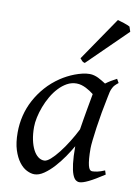

<svg xmlns="http://www.w3.org/2000/svg" viewBox="-83 -769 617 845"><g transform="rotate(10 225.0 -346.0)"><path d="M293.9 -209.5Q297.4 -231.9 301.5 -256.6Q305.7 -281.2 309.6 -303.5Q313.5 -325.7 316.9 -343.8Q320.3 -361.8 321.8 -371.1V-372.1Q314.5 -377.9 305.7 -383.8Q296.9 -389.6 287.1 -394.5Q277.3 -399.4 266.6 -402.6Q255.9 -405.8 244.1 -405.8Q221.7 -405.8 201.9 -394.8Q182.1 -383.8 165.3 -365.7Q148.4 -347.7 135 -324.5Q121.6 -301.3 112.3 -276.6Q103 -252 97.9 -228Q92.8 -204.1 92.8 -185.1Q92.8 -153.3 98.1 -127.9Q103.5 -102.5 112.8 -84.5Q122.1 -66.4 134.8 -56.6Q147.5 -46.9 162.1 -46.9Q173.8 -46.9 190.4 -61.5Q207 -76.2 225.3 -99.6Q243.7 -123 261.7 -152.1Q279.8 -181.2 293.9 -209.5ZM400.9 -411.1Q399.9 -410.2 399.9 -410.2Q396.5 -403.3 394 -394Q391.6 -384.8 389.2 -371.1Q381.8 -335.9 375.2 -299.1Q368.7 -262.2 364 -229.5Q359.4 -196.8 356.7 -171.9Q354 -147 354 -136.2Q354 -108.4 355.7 -89.4Q357.4 -70.3 360.4 -58.8Q363.3 -47.4 367.7 -42.2Q372.1 -37.1 377.9 -37.1Q387.7 -37.1 401.1 -39.8Q414.6 -42.5 434.1 -50.8L439.9 -33.2Q397.5 -5.4 371.3 7.3Q345.2 20 331.1 20Q322.3 20 314.2 13.9Q306.2 7.8 299.8 -9Q293.5 -25.9 289.8 -55.7Q286.1 -85.4 286.1 -132.8Q273.4 -110.4 255.1 -83.7Q236.8 -57.1 215.8 -33.9Q194.8 -10.7 172.6 4.6Q150.4 20 129.9 20Q113.8 20 95.5 10.7Q77.1 1.5 61.8 -18.8Q46.4 -39.1 36.1 -71Q25.9 -103 25.9 -148.9Q25.9 -187.5 34.9 -224.4Q43.9 -261.2 62 -294.9Q80.1 -328.6 106.2 -358.2Q132.3 -387.7 167 -411.1Q180.2 -419.9 196 -428.2Q211.9 -436.5 228.8 -442.9Q245.6 -449.2 262.2 -453.1Q278.8 -457 293.9 -457Q304.2 -457 314 -454.3Q323.7 -451.7 332.8 -447.3Q341.8 -442.9 350.6 -437.5Q359.4 -432.1 367.2 -427.2Q378.4 -435.5 390.9 -443.1Q403.3 -450.7 416 -457L425.8 -439.9Q416 -432.1 410.2 -426Q404.3 -419.9 400.4 -411.1H400.9ZM437 -670.9 263.7 -501Q255.9 -502.9 252.2 -506.3Q248.5 -509.8 241.7 -518.1L374.5 -712.4Q379.4 -710.9 387 -708.7Q394.5 -706.5 402.8 -703.9Q411.1 -701.2 418.5 -698.2Q425.8 -695.3 429.7 -692.9Z"/></g></svg>

Font: Gentium
Style: Italic
Weight: 400
Italic angle: -7°
Designer: J. Victor Gaultney
Version: Version 1.02; 2005; OFL release